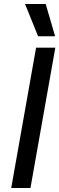

<svg xmlns="http://www.w3.org/2000/svg" viewBox="-20 -938 296 958"><path d="M160 -700H256L132 0H36ZM105 -918H208L255 -757H170Z"/></svg>

Font: Chakra Petch Medium
Style: Italic
Weight: 500
Italic angle: -10°
Designer: Katatrad Aksorn Co.,Ltd.
Foundry: Cadson Demak Co.,Ltd.
Version: Version 1.000; ttfautohint (v1.6)